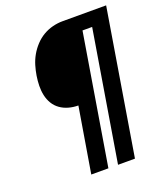

<svg xmlns="http://www.w3.org/2000/svg" viewBox="-136 -826 784 917"><g transform="rotate(-20 256.0 -367.5)"><path d="M169 0 224 -331Q199 -331 175.5 -337.5Q152 -344 133 -357.5Q114 -371 102 -391Q90 -411 85 -434.5Q80 -458 80.5 -483Q81 -508 85 -533Q89 -558 96.5 -583Q104 -608 117 -631Q130 -654 149 -674.5Q168 -695 191 -708.5Q214 -722 239.5 -728.5Q265 -735 290 -735H512L391 0H305L414 -661H365L256 0Z"/></g></svg>

Font: Iosevka Web
Style: Bold Italic
Weight: 700
Italic angle: -9°
Monospace: yes
Designer: Belleve Invis
Foundry: Belleve Invis
Version: Version 28.0.3; ttfautohint (v1.8.3)